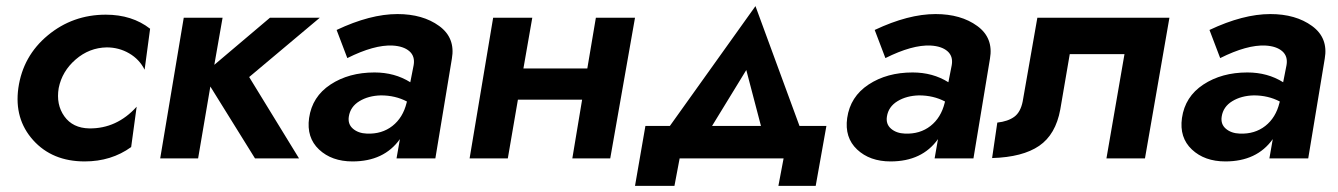

<svg xmlns="http://www.w3.org/2000/svg" viewBox="-20 -518 4377 628"><path d="M172 -230Q163 -176 190.5 -137.5Q218 -99 272 -98Q362 -97 427 -169L409 -37Q344 10 257 10Q151 10 88.5 -59.5Q26 -129 40 -230Q55 -335 136.5 -402.5Q218 -470 326 -470Q412 -470 471 -424L453 -290Q436 -324 402.5 -343.5Q369 -363 329 -363Q272 -362 227.5 -323.5Q183 -285 172 -230Z M581 -460H708L681 -306L863 -460H1026L795 -266L958 0H814L668 -235L628 0H504Z M1116 -328 1081 -420Q1191 -472 1280 -472Q1363 -472 1416.5 -433Q1470 -394 1458 -326L1404 0H1277L1288 -63Q1236 10 1133 10Q1065 10 1023.5 -29Q982 -68 991 -132Q1001 -202 1061 -241.5Q1121 -281 1205 -281Q1271 -281 1322 -249L1333 -305Q1338 -334 1319 -350.5Q1300 -367 1264 -369Q1204 -372 1116 -328ZM1121 -137Q1117 -112 1134.5 -97Q1152 -82 1180 -81Q1229 -79 1263.5 -106Q1298 -133 1310 -182L1311 -186Q1273 -206 1226 -206Q1185 -205 1155.5 -187Q1126 -169 1121 -137Z M1593 -460H1721L1692 -294H1901L1929 -460H2057L1976 0H1852L1884 -192H1674L1641 0H1516Z M2543 0H2203L2186 90H2057L2091 -106H2171L2451 -498L2595 -106H2683L2648 90H2526ZM2421 -289 2309 -106H2469Z M2876 -328 2841 -420Q2951 -472 3040 -472Q3123 -472 3176.5 -433Q3230 -394 3218 -326L3164 0H3037L3048 -63Q2996 10 2893 10Q2825 10 2783.5 -29Q2742 -68 2751 -132Q2761 -202 2821 -241.5Q2881 -281 2965 -281Q3031 -281 3082 -249L3093 -305Q3098 -334 3079 -350.5Q3060 -367 3024 -369Q2964 -372 2876 -328ZM2881 -137Q2877 -112 2894.5 -97Q2912 -82 2940 -81Q2989 -79 3023.5 -106Q3058 -133 3070 -182L3071 -186Q3033 -206 2986 -206Q2945 -205 2915.5 -187Q2886 -169 2881 -137Z M3805 -460 3725 0H3599L3658 -341H3479L3448 -160Q3433 -78 3379 -41Q3325 -4 3225 -1L3242 -117Q3277 -121 3297.5 -136Q3318 -151 3325 -186L3373 -460Z M3971 -328 3936 -420Q4046 -472 4135 -472Q4218 -472 4271.5 -433Q4325 -394 4313 -326L4259 0H4132L4143 -63Q4091 10 3988 10Q3920 10 3878.5 -29Q3837 -68 3846 -132Q3856 -202 3916 -241.5Q3976 -281 4060 -281Q4126 -281 4177 -249L4188 -305Q4193 -334 4174 -350.5Q4155 -367 4119 -369Q4059 -372 3971 -328ZM3976 -137Q3972 -112 3989.5 -97Q4007 -82 4035 -81Q4084 -79 4118.5 -106Q4153 -133 4165 -182L4166 -186Q4128 -206 4081 -206Q4040 -205 4010.5 -187Q3981 -169 3976 -137Z"/></svg>

Font: Jost* 600 Semi
Style: Italic
Weight: 600
Italic angle: -10°
Version: Version 3.500